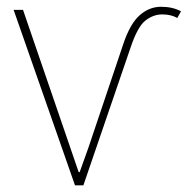

<svg xmlns="http://www.w3.org/2000/svg" viewBox="-20 -558 565 578"><path d="M373 -414.6 231 0H205.6V-0.5L21 -528.3H49.3L216.8 -40L219.7 -39.6L245.6 -111.8L351.6 -426.8Q372.1 -487.3 400.9 -512.5Q429.7 -537.6 464.8 -537.6Q500 -537.6 524.9 -523.9L513.7 -503.9Q495.1 -514.6 468.3 -514.6Q441.4 -514.6 417.7 -496.1Q394 -477.5 373 -414.6Z"/></svg>

Font: Roboto-Thin
Style: Regular
Weight: 250
Designer: Google
Version: Version 1.100141; 2013; ttfautohint (v0.94.14-c901) -l 8 -r 